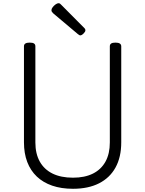

<svg xmlns="http://www.w3.org/2000/svg" viewBox="-20 -1155 903 1194"><path d="M434 19Q361 19 304.5 -0.5Q248 -20 209 -57Q170 -94 149.5 -147.5Q129 -201 129 -270V-867Q129 -879 138 -884.5Q147 -890 165 -890Q183 -890 191.5 -884.5Q200 -879 200 -867V-269Q200 -199 227.5 -150Q255 -101 307 -75.5Q359 -50 434 -50Q507 -50 558 -75.5Q609 -101 636 -150Q663 -199 663 -269V-867Q663 -879 671.5 -884.5Q680 -890 698 -890Q734 -890 734 -867V-270Q734 -178 698.5 -113.5Q663 -49 596 -15Q529 19 434 19ZM479 -935Q476 -935 472 -937.5Q468 -940 463 -944L311 -1072Q305 -1078 302.5 -1082Q300 -1086 300 -1092Q300 -1100 307.5 -1110Q315 -1120 325.5 -1127.5Q336 -1135 344 -1135Q350 -1135 353.5 -1132Q357 -1129 361 -1125L504 -981Q509 -976 510 -973Q511 -970 511 -966Q511 -958 499.5 -946.5Q488 -935 479 -935Z"/></svg>

Font: Playwrite GB S Light
Style: Regular
Weight: 300
Designer: Veronika Burian, José Scaglione
Foundry: TypeTogether
Version: Version 1.002